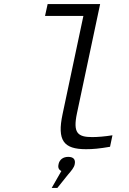

<svg xmlns="http://www.w3.org/2000/svg" viewBox="-20 -730 640 951"><path d="M437 -51C364 -51 341 -72 361 -168L476 -710H216L203 -651H393L290 -165C262 -34 295 9 406 9C441 9 473 6 525 -3L537 -60C500 -54 463 -51 437 -51ZM236 201H264L316 136C334 115 347 100 350 84C355 61 345 47 318 47C293 47 275 60 270 83V84C266 100 271 111 284 117Z"/></svg>

Font: LT Wave Mono Light
Style: Italic
Weight: 300
Designer: Daniel Lyons
Version: Version 2.5 (Glyphs App)